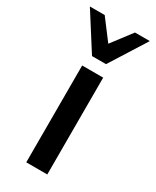

<svg xmlns="http://www.w3.org/2000/svg" viewBox="-190 -754 657 807"><g transform="rotate(30 138.5 -350.5)"><path d="M89 0V-470H191V0ZM105 -525 123 -584 212 -701H284L173 -525ZM105 -525 -7 -701H65L155 -582L173 -525Z"/></g></svg>

Font: Ysabeau SC SemiBold
Style: Regular
Weight: 600
Designer: Christian Thalmann (Catharsis Fonts)
Version: Version 2.001;gftools[0.9.30]; featfreeze: smcp